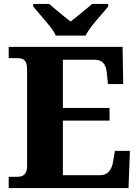

<svg xmlns="http://www.w3.org/2000/svg" viewBox="-20 -951 705 971"><path d="M24 0V-57H71Q85 -57 95 -62.5Q105 -68 111 -80Q117 -92 117 -111V-598Q117 -624 110.5 -636.5Q104 -649 93.5 -653Q83 -657 70 -657H24V-714H600L603 -526H526L521 -575Q519 -601 512 -617Q505 -633 491.5 -641Q478 -649 456 -649H298V-405H534V-341H298V-65H486Q507 -65 520.5 -74.5Q534 -84 542 -100.5Q550 -117 553 -139L561 -188H637L630 0ZM262 -771Q252 -794 230.5 -820.5Q209 -847 186.5 -873Q164 -899 148 -918V-931H229Q241 -921 260.5 -904Q280 -887 301 -870.5Q322 -854 337 -842Q352 -854 373 -870.5Q394 -887 414 -904Q434 -921 446 -931H527V-918Q512 -899 489 -873Q466 -847 445 -820.5Q424 -794 413 -771Z"/></svg>

Font: Noto Serif Armenian ExtraBold
Style: Regular
Weight: 800
Version: Version 2.007